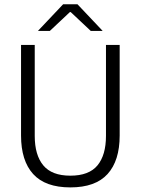

<svg xmlns="http://www.w3.org/2000/svg" viewBox="-20 -844 642 876"><path d="M301 11Q186.5 11 131.2 -50Q76 -111 76 -225.5V-639H138.5V-224Q138.5 -136.5 177.5 -89.5Q216.5 -42.5 301 -42.5Q386 -42.5 424.8 -89.5Q463.5 -136.5 463.5 -224V-639H526V-225.5Q526 -111 470.8 -50Q415.5 11 301 11ZM268 -824.5H333.5L447.5 -704V-703H394L302.5 -789H299L207.5 -703H154V-704Z"/></svg>

Font: Anek Gujarati Medium Light
Style: Regular
Weight: 300
Version: Version 1.003